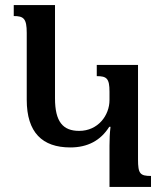

<svg xmlns="http://www.w3.org/2000/svg" viewBox="-20 -734 650 754"><path d="M410 0H573V-43C530 -43 522 -52 522 -108V-479H360V-435C399 -435 410 -426 410 -374V-341C410 -281 365 -220 291 -220C227 -220 196 -256 196 -348V-714H34V-671C73 -671 85 -661 85 -605V-342C85 -214 146 -155 256 -155C324 -155 375 -182 409 -236H414C411 -211 410 -187 410 -162Z"/></svg>

Font: Noto Serif Armenian Condensed SemiBold
Style: Regular
Weight: 600
Width: 3
Designer: Monotype Design Team
Foundry: Monotype Imaging Inc.
Version: Version 2.008